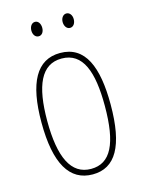

<svg xmlns="http://www.w3.org/2000/svg" viewBox="-109 -761 621 835"><g transform="rotate(-15 201.5 -343.0)"><path d="M107 -663C107 -646 116 -631 132 -631C146 -631 156 -644 156 -663C156 -682 146 -696 132 -696C116 -696 107 -680 107 -663ZM248 -664C248 -646 258 -631 273 -631C288 -631 298 -645 298 -664C298 -683 287 -696 273 -696C258 -696 248 -681 248 -664ZM357 -264C357 -433 315 -537 202 -537C96 -537 46 -444 46 -266C46 -80 100 10 204 10C306 10 357 -77 357 -264ZM72 -266C72 -424 110 -512 202 -512C298 -512 331 -418 331 -265C331 -94 291 -15 203 -15C113 -15 72 -102 72 -266Z"/></g></svg>

Font: Noto Sans Tamil ExtraCondensed Thin
Style: Regular
Weight: 100
Width: 2
Designer: Jelle Bosma - Monotype Design Team
Foundry: Monotype Imaging Inc.
Version: Version 2.004